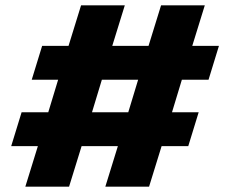

<svg xmlns="http://www.w3.org/2000/svg" viewBox="-20 -700 863 720"><path d="M762 -401H662L625 -279H725L686 -152H586L539 0H375L422 -152H286L239 0H75L122 -152H22L61 -279H161L198 -401H99L138 -528H237L284 -680H448L401 -528H537L584 -680H748L701 -528H801ZM461 -279 498 -401H362L325 -279Z"/></svg>

Font: Martel Sans Heavy
Style: Regular
Weight: 900
Designer: Dan Reynolds and Mathieu Réguer
Foundry: Dan Reynolds and Mathieu Réguer
Version: Version 1.001;PS 001.001;hotconv 1.0.70;makeotf.lib2.5.58329